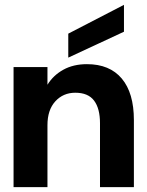

<svg xmlns="http://www.w3.org/2000/svg" viewBox="-20 -773 609 793"><path d="M36 0V-496H176V-423Q200 -462 241.5 -485Q283 -508 339 -508Q433 -508 483 -448.5Q533 -389 533 -277V0H393V-264Q393 -325 368.5 -357.5Q344 -390 291 -390Q241 -390 208.5 -354.5Q176 -319 176 -256V0ZM262 -535V-634L492 -753V-642Z"/></svg>

Font: Host Grotesk Black
Style: Regular
Weight: 900
Designer: Doğukan Karapınar based on Poppins by Indian Type Foundry, Jonny Pinhorn
Foundry: Element Type
Version: Version 1.000; ttfautohint (v1.8.4.7-5d5b);gftools[0.9.33]